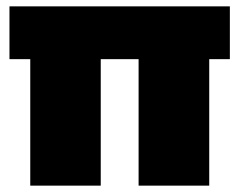

<svg xmlns="http://www.w3.org/2000/svg" viewBox="-20 -584 748 604"><path d="M9.8 -397.9V-564H703.1V-397.9H638.2V0H416V-397.9H296.9V0H75.2V-397.9Z"/></svg>

Font: SVN-Poppins Black
Style: Regular
Weight: 900
Designer: Ninad Kale (Devanagari), Jonny Pinhorn (Latin)
Foundry: Indian Type Foundry
Version: Version 3.002 2017